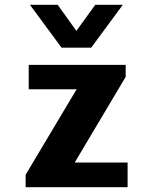

<svg xmlns="http://www.w3.org/2000/svg" viewBox="-20 -782 640 802"><path d="M87 0V-52L300 -409H100V-511H505V-461L292 -103H513V0ZM493 -762 361 -583H237L105 -762H221L299 -653L378 -762Z"/></svg>

Font: Chivo Mono
Style: Bold
Weight: 700
Monospace: yes
Designer: Hector Gatti
Foundry: Omnibus-Type
Version: Version 1.008; ttfautohint (v1.8.4.7-5d5b)